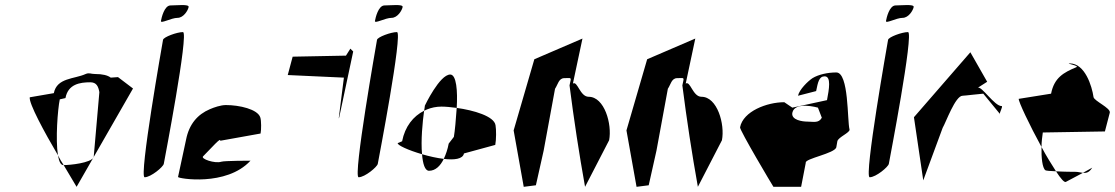

<svg xmlns="http://www.w3.org/2000/svg" viewBox="-20 -722 4309 742"><path d="M95 -346C91 -323 151 -212 204 -122C194 -183 203 -299 211 -338L233 -343C243 -397 289 -404 329 -404C353 -404 360 -388 364 -366L342 -114C330 -92 251 -84 226 -84C255 -36 276 0 276 0L494 -380L436 -424L408 -422C396 -431 377 -436 347 -436C331 -436 325 -442 311 -436C267 -416 200 -422 188 -362ZM204 -122C208 -99 214 -84 225 -84H226C218 -96 211 -108 204 -122Z M602 -641C600 -629 642 -653 666 -653C690 -653 707 -683 709 -695C711 -707 663 -701 639 -701C615 -701 604 -653 602 -641ZM610 -568C608 -556 516 -37 539 -37C563 -37 611 -77 613 -89C615 -101 711 -598 687 -598C664 -598 612 -579 610 -568Z M668 -38C667 -32 855 0 948 -101C948 -101 847 -101 835 -97C811 -89 754 -108 765 -118C798 -151 834 -193 831 -178L987 -206C990 -220 990 -256 986 -268C976 -300 905 -316 853 -316C833 -316 807 -307 791 -300C744 -280 711 -243 699 -182Z M1092 -432 1309 -422 1289 -264 1291 -269 1345 -523 1334 -534 1317 -507 1111 -503Z M1429 -641C1427 -629 1469 -653 1493 -653C1517 -653 1534 -683 1536 -695C1538 -707 1490 -701 1466 -701C1442 -701 1431 -653 1429 -641ZM1437 -568C1435 -556 1343 -37 1366 -37C1390 -37 1438 -77 1440 -89C1442 -101 1538 -598 1514 -598C1491 -598 1439 -579 1437 -568Z M1517 -169C1515 -161 1559 -141 1611 -126C1606 -179 1613 -251 1619 -294C1577 -273 1545 -233 1534 -176ZM1622 -314C1621 -309 1621 -302 1619 -294L1630 -299C1647 -306 1666 -310 1686 -310C1702 -310 1723 -308 1745 -305C1749 -370 1744 -434 1720 -434C1679 -434 1622 -314 1622 -314ZM1611 -126C1614 -89 1622 -62 1638 -62C1663 -62 1682 -81 1695 -108C1669 -111 1638 -118 1611 -126ZM1695 -108C1735 -103 1769 -107 1773 -129L1894 -162C1898 -182 1898 -222 1895 -238C1890 -273 1810 -296 1745 -305C1742 -260 1738 -216 1734 -193L1714 -167C1710 -145 1703 -125 1695 -108Z M1965 -218 2004 0 2051 -6 2081 -140 2125 -379C2136 -395 2139 -420 2161 -420C2191 -420 2188 -426 2181 -392C2198 -259 2218 -128 2241 0L2334 -180C2346 -242 2316 -348 2255 -348C2221 -348 2212 -411 2194 -399L2231 -573L2045 -493Z M2401 -218 2440 0 2487 -6 2517 -140 2561 -379C2572 -395 2575 -420 2597 -420C2627 -420 2624 -426 2617 -392C2634 -259 2654 -128 2677 0L2770 -180C2782 -242 2752 -348 2691 -348C2657 -348 2648 -411 2630 -399L2667 -573L2481 -493Z M2840 -230C2838 -219 2966 -4 2969 0H3076L3094 -93C3089 -109 3207 -129 3212 -153L3216 -176C3219 -192 3267 -210 3263 -222C3254 -256 3261 -442 3212 -442C3178 -442 3143 -434 3120 -420C3102 -408 3069 -376 3064 -352L3134 -370C3141 -404 3145 -427 3167 -427C3193 -427 3184 -377 3176 -335L3042 -306L3011 -327C2944 -327 2852 -292 2840 -230ZM3042 -286C3051 -332 3141 -306 3141 -306L3156 -267C3144 -245 3123 -252 3101 -252C3081 -252 3037 -258 3042 -286Z M3404 -641C3402 -629 3444 -653 3468 -653C3492 -653 3509 -683 3511 -695C3513 -707 3465 -701 3441 -701C3417 -701 3406 -653 3404 -641ZM3412 -568C3410 -556 3318 -37 3341 -37C3365 -37 3413 -77 3415 -89C3417 -101 3513 -598 3489 -598C3466 -598 3414 -579 3412 -568Z M3512 -269 3548 -25 3623 -228C3636 -250 3672 -352 3700 -352C3708 -352 3773 -360 3780 -360L3844 -282C3843 -288 3857 -312 3851 -312C3823 -312 3774 -390 3759 -383L3795 -406L3730 -520ZM3844 -280C3843 -280 3844 -281 3844 -282C3844 -282 3844 -280 3844 -280Z M3917 -340C3915 -331 3959 -238 4005 -154C4005 -174 4008 -195 4010 -210L4250 -214L4269 -287C4272 -305 4208 -332 4206 -347C4200 -389 4173 -477 4114 -477C4095 -477 4155 -468 4139 -462C4091 -442 4054 -422 4042 -360ZM4005 -154C4004 -114 4008 -73 4020 -64C4023 -62 4040 -61 4061 -60C4045 -85 4024 -118 4005 -154ZM4061 -60C4079 -32 4093 -16 4099 -19L4165 -54C4156 -55 4147 -58 4135 -58C4129 -58 4092 -58 4061 -60ZM4165 -54C4179 -53 4189 -55 4201 -74Z"/></svg>

Font: Corrode
Style: Ita
Weight: 400
Designer: Mew Too
Version: Version 0.532